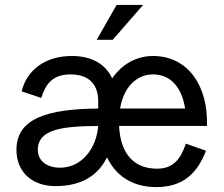

<svg xmlns="http://www.w3.org/2000/svg" viewBox="-20 -750 912 782"><path d="M455 -730 374 -588H439L563 -730ZM603 -522C533 -522 475 -486 437 -431C407 -494 347 -522 273 -522C162 -522 89 -463 68 -378L148 -351C165 -405 192 -447 267 -447C330 -447 380 -418 380 -337V-308C173 -306 47 -268 47 -140C47 -47 113 8 206 8C318 8 381 -40 416 -109C452 -34 519 12 617 12C729 12 785 -48 819 -136L737 -165C715 -101 686 -63 619 -63C533 -63 471 -115 465 -237H823C828 -402 745 -522 603 -522ZM603 -447C673 -447 720 -397 734 -308H469C484 -396 537 -447 603 -447ZM224 -67C172 -67 134 -94 134 -140C134 -225 238 -236 380 -237C373 -148 315 -67 224 -67Z"/></svg>

Font: Alpha Lyrae Medium
Style: Regular
Weight: 500
Designer: Nikolay Petroussenko, Plamen Motev
Foundry: Fontfabric LLC
Version: Version 1.000;hotconv 1.0.109;makeotfexe 2.5.65596